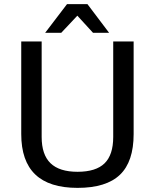

<svg xmlns="http://www.w3.org/2000/svg" viewBox="-20 -901 749 931"><path d="M83 -251V-700H182V-237Q182 -151 225 -109.5Q268 -68 356 -68Q445 -68 487 -109Q529 -150 529 -237V-700H628V-251Q628 -117 561.5 -53.5Q495 10 356 10Q219 10 151 -55Q83 -120 83 -251ZM305 -881H404L509 -742H431L355 -825L277 -742H199Z"/></svg>

Font: Krub Medium
Style: Regular
Weight: 500
Designer: Ekaluck Peanpanawate
Foundry: Cadson Demak Co.,Ltd.
Version: Version 1.000; ttfautohint (v1.6)